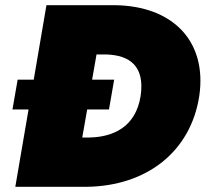

<svg xmlns="http://www.w3.org/2000/svg" viewBox="-20 -720 792 740"><path d="M28 -298H90L39 0H314C545 -3 715 -135 748 -350C779 -561 646 -698 421 -700H159L110 -413H48ZM400 -298 420 -413H335L352 -510H391C479 -507 539 -466 522 -350C503 -230 416 -192 325 -190H297L316 -298Z"/></svg>

Font: Jost* Black
Style: Italic
Weight: 900
Italic angle: -10°
Version: Version 3.7